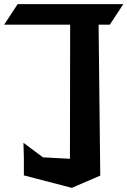

<svg xmlns="http://www.w3.org/2000/svg" viewBox="-40 -840 614 925"><path d="M297 -75 298 -721H-20L45 -820H554L489 -721H435L443 6L306 65L75 5V-82L73 -152L167 -82Z"/></svg>

Font: Holi Hai
Style: Regular
Weight: 400
Designer: Dr Anirban Mitra
Foundry: Dr Anirban Mitra
Version: Version 0.5